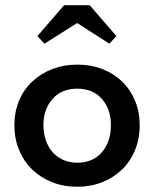

<svg xmlns="http://www.w3.org/2000/svg" viewBox="-20 -706 589 734"><path d="M275 8Q223 8 179 -9.5Q135 -27 103 -58Q71 -89 53 -132.5Q35 -176 35 -227Q35 -279 53 -321.5Q71 -364 103.5 -394.5Q136 -425 180 -442Q224 -459 275 -459Q327 -459 371 -442Q415 -425 447 -394Q479 -363 496.5 -320.5Q514 -278 514 -227Q514 -175 496 -131.5Q478 -88 445.5 -57Q413 -26 369.5 -9Q326 8 275 8ZM275 -84Q335 -84 369.5 -124Q404 -164 404 -227Q404 -289 369.5 -328Q335 -367 275 -367Q215 -367 180.5 -327.5Q146 -288 146 -227Q146 -197 155 -170.5Q164 -144 180.5 -125Q197 -106 221 -95Q245 -84 275 -84ZM123 -568 225 -686H323L425 -568L398 -539L275 -618L150 -539Z"/></svg>

Font: Tilda Sans Semibold
Style: Regular
Weight: 600
Designer: ParaType Ltd
Foundry: ParaType Ltd
Version: Version 1.009